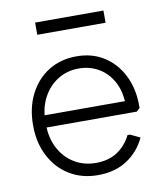

<svg xmlns="http://www.w3.org/2000/svg" viewBox="-79 -746 709 822"><g transform="rotate(-10 275.5 -335.0)"><path d="M282 10Q212 10 158.5 -22.5Q105 -55 74.5 -113.5Q44 -172 44 -248Q44 -325 74 -383.5Q104 -442 156.5 -474.5Q209 -507 278 -507Q346 -507 397 -474.5Q448 -442 477 -384.5Q506 -327 506 -252V-243L492 -229H75V-282H474L450 -269Q448 -329 424.5 -370Q401 -411 363 -432.5Q325 -454 278 -454Q228 -454 187.5 -429Q147 -404 123 -359Q99 -314 99 -256V-243Q99 -184 122.5 -139Q146 -94 187.5 -68.5Q229 -43 282 -43Q337 -43 375 -68Q413 -93 435 -137H446L488 -117Q461 -59 408.5 -24.5Q356 10 282 10ZM129 -627V-680H426V-627Z"/></g></svg>

Font: Fustat Light
Style: Regular
Weight: 300
Designer: Mohamed Gaber, Khaled Hosny, Laura Garcia Mut
Foundry: Kief Type Foundry, Alif Type Foundry, Hard Type Foundry
Version: Version 1.007